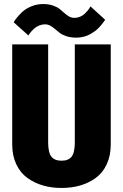

<svg xmlns="http://www.w3.org/2000/svg" viewBox="-20 -920 610 951"><path d="M357.5 -733.5Q331 -733.5 310 -740.2Q289 -747 276.2 -756.8Q263.5 -766.5 252.5 -776.2Q241.5 -786 229 -792.8Q216.5 -799.5 202.5 -799.5Q188 -799.5 174.2 -793.8Q160.5 -788 151.2 -780Q142 -772 134.8 -763.8Q127.5 -755.5 124 -750L121 -744L48 -809.5Q51 -816.5 60.8 -829Q70.5 -841.5 88 -858.8Q105.5 -876 133.8 -888Q162 -900 193.5 -900Q220 -900 241 -893Q262 -886 274.8 -876Q287.5 -866 298.5 -855.8Q309.5 -845.5 322 -838.5Q334.5 -831.5 348.5 -831.5Q363 -831.5 376.8 -837.2Q390.5 -843 399.2 -851.5Q408 -860 415 -868.5Q422 -877 425 -883L428 -888.5L501 -822Q500.5 -821.5 495.2 -814Q490 -806.5 484.5 -799.8Q479 -793 469.8 -783Q460.5 -773 449.2 -765Q438 -757 424.5 -749.5Q411 -742 393.5 -737.8Q376 -733.5 357.5 -733.5ZM285 11Q236 11 193.2 -1.2Q150.5 -13.5 115.8 -38.5Q81 -63.5 60.8 -106Q40.5 -148.5 40.5 -204V-700H218.5V-215Q218.5 -164.5 234.5 -144.2Q250.5 -124 285 -124Q319 -124 334.8 -144.2Q350.5 -164.5 350.5 -215.5V-700H528.5V-204Q528.5 -148.5 508.5 -106Q488.5 -63.5 454 -38.5Q419.5 -13.5 377 -1.2Q334.5 11 285 11Z"/></svg>

Font: League Mono Narrow ExtraBold
Style: Regular
Weight: 800
Width: 3
Designer: Tyler Finck
Foundry: The League of Moveable Type / Tyler Finck
Version: Version 2.210